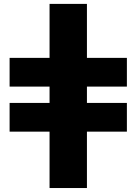

<svg xmlns="http://www.w3.org/2000/svg" viewBox="-20 -762 695 976"><path d="M231.9 193.8V-92.8H28.8V-238.8H231.9V-321.8H28.8V-467.8H231.9V-742.2H421.9V-467.8H625V-321.8H421.9V-238.8H625V-92.8H421.9V193.8Z"/></svg>

Font: Montserrat ExtraBold
Style: Regular
Weight: 800
Designer: Julieta Ulanovsky
Foundry: Julieta Ulanovsky
Version: Version 9.000